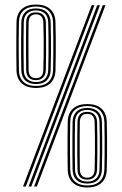

<svg xmlns="http://www.w3.org/2000/svg" viewBox="-20 -823 536 847"><path d="M130.2 0 433.2 -800H445.2L142.5 0ZM81.5 0 384.5 -800H396.5L93.8 0ZM105.8 0 408.8 -800H421L118 0ZM365 4Q323.8 4 301.6 -16.8Q279.5 -37.5 278.8 -74.2Q278.2 -102.8 278 -139.9Q277.8 -177 278 -215.5Q278.2 -254 278.8 -285.8Q279.5 -323.8 302.2 -343.9Q325 -364 365 -364Q405.2 -364 427.6 -343.8Q450 -323.5 451 -286Q452 -251 452.2 -215.2Q452.5 -179.5 452.2 -144.1Q452 -108.8 451 -74.2Q449.8 -37.5 428 -16.8Q406.2 4 365 4ZM365 -4.8Q400.8 -4.8 420 -23.1Q439.2 -41.5 440.5 -74.8Q441.2 -103 441.5 -140.2Q441.8 -177.5 441.5 -215.8Q441.2 -254 440.5 -285.5Q439.2 -319.2 419.6 -337.2Q400 -355.2 365 -355.2Q330.2 -355.2 310.4 -337.8Q290.5 -320.2 289.8 -285.8Q289 -243.2 288.8 -208.9Q288.5 -174.5 288.9 -142.2Q289.2 -110 289.8 -74.2Q290.5 -40.8 310 -22.8Q329.5 -4.8 365 -4.8ZM365 -13.2Q334.8 -13.2 317.9 -29.1Q301 -45 300.2 -75Q299.8 -105.2 299.5 -140.6Q299.2 -176 299.5 -213Q299.8 -250 300.2 -285.5Q301 -313.5 317 -330.1Q333 -346.8 365 -346.8Q395.5 -346.8 412.1 -330.6Q428.8 -314.5 429.5 -285.5Q430.5 -249.2 430.8 -215.2Q431 -181.2 430.8 -146.8Q430.5 -112.2 429.5 -75Q428.8 -45.5 412.2 -29.4Q395.8 -13.2 365 -13.2ZM365 -22Q389.5 -22 403.9 -35.2Q418.2 -48.5 419 -75.2Q420 -108 420.2 -143Q420.5 -178 420.2 -213.8Q420 -249.5 419 -284.8Q418.2 -312.2 403.4 -325.1Q388.5 -338 365 -338Q340.2 -338 325.9 -324.5Q311.5 -311 311 -285Q310.2 -256.8 310 -219.5Q309.8 -182.2 310.1 -144.2Q310.5 -106.2 311 -75.2Q311.5 -49.2 325.9 -35.6Q340.2 -22 365 -22ZM365 -30.5Q322.8 -30.5 321.8 -75.2Q321.2 -112.2 321 -147.2Q320.8 -182.2 321 -216.4Q321.2 -250.5 321.8 -285Q322.8 -329.5 365 -329.5Q386 -329.5 396.9 -317.2Q407.8 -305 408.2 -284.8Q409 -256.5 409.4 -218.5Q409.8 -180.5 409.5 -142.5Q409.2 -104.5 408.2 -75.8Q407.5 -53.8 396.2 -42.1Q385 -30.5 365 -30.5ZM365 -39.2Q396.2 -39.2 397.5 -76Q398.5 -115 398.8 -149.1Q399 -183.2 398.8 -216.1Q398.5 -249 397.5 -284.2Q396.2 -320.8 365 -320.8Q333.2 -320.8 332.2 -284.8Q331.8 -256.8 331.5 -219.9Q331.2 -183 331.5 -145.1Q331.8 -107.2 332.2 -75.5Q333.2 -39.2 365 -39.2ZM139 -435Q97.5 -435 75.5 -455.8Q53.5 -476.5 52.8 -513.2Q52.2 -541.8 52 -578.9Q51.8 -616 52 -654.5Q52.2 -693 52.8 -724.8Q53.5 -762.8 76.1 -782.9Q98.8 -803 139 -803Q179 -803 201.4 -782.8Q223.8 -762.5 224.8 -725Q225.8 -690 226 -654.2Q226.2 -618.5 226 -583.1Q225.8 -547.8 224.8 -513.2Q223.8 -476.5 202 -455.8Q180.2 -435 139 -435ZM139 -443.8Q174.8 -443.8 193.9 -462.1Q213 -480.5 214.2 -513.8Q215 -542 215.2 -579.2Q215.5 -616.5 215.2 -654.8Q215 -693 214.2 -724.5Q213 -758.2 193.5 -776.2Q174 -794.2 139 -794.2Q104 -794.2 84.1 -776.8Q64.2 -759.2 63.5 -724.8Q62.8 -682.2 62.5 -647.9Q62.2 -613.5 62.6 -581.2Q63 -549 63.5 -513.2Q64.2 -479.8 83.8 -461.8Q103.2 -443.8 139 -443.8ZM139 -452.2Q108.8 -452.2 91.8 -468.1Q74.8 -484 74 -514Q73.5 -544.2 73.2 -579.6Q73 -615 73.2 -652.1Q73.5 -689.2 74.2 -724.5Q74.8 -752.5 90.9 -769.1Q107 -785.8 139 -785.8Q169.5 -785.8 186 -769.6Q202.5 -753.5 203.5 -724.5Q204.5 -688.5 204.8 -654.4Q205 -620.2 204.8 -585.8Q204.5 -551.2 203.5 -514Q202.5 -484.5 186 -468.4Q169.5 -452.2 139 -452.2ZM139 -461Q163.2 -461 177.6 -474.2Q192 -487.5 192.8 -514.2Q193.8 -547 194 -582Q194.2 -617 194 -652.8Q193.8 -688.5 192.8 -723.8Q192 -751.2 177.1 -764.1Q162.2 -777 139 -777Q114 -777 99.6 -763.5Q85.2 -750 84.8 -724Q84.2 -695.8 84 -658.5Q83.8 -621.2 84 -583.2Q84.2 -545.2 84.8 -514.2Q85.2 -488.2 99.6 -474.6Q114 -461 139 -461ZM139 -469.5Q96.5 -469.5 95.5 -514.2Q95 -551.2 94.8 -586.2Q94.5 -621.2 94.8 -655.4Q95 -689.5 95.5 -724Q96.5 -768.5 139 -768.5Q159.8 -768.5 170.8 -756.2Q181.8 -744 182.2 -723.8Q183 -695.5 183.2 -657.5Q183.5 -619.5 183.2 -581.5Q183 -543.5 182.2 -514.8Q181.5 -492.8 170.1 -481.1Q158.8 -469.5 139 -469.5ZM139 -478.2Q170.2 -478.2 171.2 -515Q172.2 -554 172.6 -588.1Q173 -622.2 172.6 -655.1Q172.2 -688 171.2 -723.2Q170.2 -759.8 139 -759.8Q107 -759.8 106.2 -723.8Q105.5 -695.8 105.4 -658.9Q105.2 -622 105.5 -584.1Q105.8 -546.2 106.2 -514.5Q107 -478.2 139 -478.2Z"/></svg>

Font: Big Shoulders Inline Display Thin
Style: Regular
Weight: 400
Version: Version 2.002